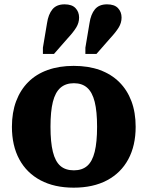

<svg xmlns="http://www.w3.org/2000/svg" viewBox="-20 -854 681 886"><path d="M606 -269Q606 -182 572 -119Q538 -56 474 -22Q410 12 320 12Q231 12 167 -22Q103 -56 69 -119Q35 -182 35 -269Q35 -335 54.5 -387Q74 -439 110.5 -475.5Q147 -512 200 -531Q253 -550 320 -550Q388 -550 440.5 -531Q493 -512 530 -475.5Q567 -439 586.5 -387Q606 -335 606 -269ZM213 -269Q213 -198 224 -153.5Q235 -109 258.5 -88.5Q282 -68 321 -68Q359 -68 382.5 -88.5Q406 -109 417 -153.5Q428 -198 428 -269Q428 -340 417 -384Q406 -428 382.5 -449Q359 -470 321 -470Q283 -470 259 -449Q235 -428 224 -384Q213 -340 213 -269ZM197 -747Q203 -788 222 -811Q241 -834 278 -834Q312 -834 328.5 -816.5Q345 -799 345 -773Q345 -749 332 -727.5Q319 -706 293 -678L229 -605H178V-634ZM393 -747Q399 -788 418 -811Q437 -834 474 -834Q508 -834 524.5 -816.5Q541 -799 541 -773Q541 -749 528 -727.5Q515 -706 489 -678L425 -605H374V-634Z"/></svg>

Font: Roboto Serif SemiCondensed
Style: Bold
Weight: 700
Width: 4
Designer: Greg Gazdowicz
Foundry: Commercial Type
Version: Version 1.007